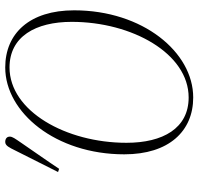

<svg xmlns="http://www.w3.org/2000/svg" viewBox="-32 -694 741 716"><g transform="rotate(-90 338.0 -336.5)"><path d="M332 14C501 14 657 -174 657 -430C657 -596 571 -687 444 -687C276 -687 120 -499 120 -243C120 -77 206 14 332 14ZM332 -3C217 -3 163 -99 163 -235C163 -460 281 -671 444 -671C559 -671 614 -574 614 -439C614 -214 496 -3 332 -3ZM54 -490 66 -486C97 -533 130 -579 162 -626C179 -651 186 -660 186 -670C186 -681 178 -687 166 -687C152 -687 145 -671 135 -651C108 -597 81 -544 54 -490Z"/></g></svg>

Font: Source Serif 4 Display Light
Style: Italic
Weight: 300
Italic angle: -12°
Designer: Frank Grießhammer
Foundry: Adobe Systems Incorporated
Version: Version 4.004;hotconv 1.0.117;makeotfexe 2.5.65602